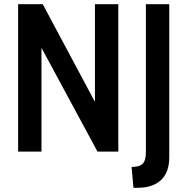

<svg xmlns="http://www.w3.org/2000/svg" viewBox="-20 -720 890 912"><path d="M66 -700H183L431 -236V-700H542V0H443L177 -493V0H66ZM605 73Q643 73 658 57.5Q673 42 673 2V-700H784V27Q784 99 744.5 135.5Q705 172 635 172H614Z"/></svg>

Font: Cabin Condensed SemiBold
Style: Regular
Weight: 600
Width: 3
Designer: Pablo Impallari
Foundry: Pablo Impallari. http://www.impallari.com Igino Marini. http://www.ikern.com
Version: Version 2.200